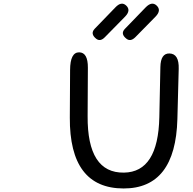

<svg xmlns="http://www.w3.org/2000/svg" viewBox="-307 -1020 1063 1059"><path d="M390.6 -806.2Q355.5 -833.5 381.8 -860.8L496.1 -979Q530.3 -1014.2 556.6 -989.7Q585 -963.4 550.8 -928.2L439.5 -814.9Q413.1 -788.6 390.6 -806.2ZM223.6 -806.2Q189.5 -833.5 214.8 -860.8L329.1 -979Q362.3 -1014.2 388.7 -989.7Q417 -963.4 382.8 -928.2L271.5 -814.9Q246.1 -788.6 223.6 -806.2ZM-286.6 -976.1ZM627.4 -725.1Q681.2 -724.1 678.7 -640.1L671.4 -363.3Q661.1 20 374.5 19.5Q75.7 19 78.1 -372.1L79.6 -634.3Q80.1 -731.4 129.4 -731.4Q178.2 -731 177.7 -646.5L176.3 -379.4Q174.3 -64.5 377 -67.9Q565.4 -70.8 571.8 -373.5L577.6 -650.4Q579.1 -726.1 627.4 -725.1Z"/></svg>

Font: Comic Relief LRS
Style: Regular
Weight: 400
Designer: Jeff Davis
Foundry: Loudifier
Version: Version 1.0